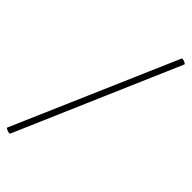

<svg xmlns="http://www.w3.org/2000/svg" viewBox="-327 -777 989 989"><g transform="rotate(45 167.0 -283.0)"><path d="M-8 167Q-9 170 -18 168Q-27 166 -34.5 162Q-42 158 -41 156L343 -731Q345 -735 353.5 -733Q362 -731 369.5 -726.5Q377 -722 374 -718Z"/></g></svg>

Font: Cormorant
Style: Italic
Weight: 400
Italic angle: -10°
Designer: Christian Thalmann (Catharsis Fonts)
Foundry: Catharsis Fonts
Version: Version 4.000